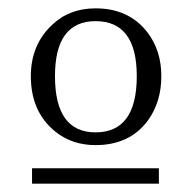

<svg xmlns="http://www.w3.org/2000/svg" viewBox="-20 -754 458 462"><path d="M210 -733.9Q290.5 -733.9 335 -675.8Q368.2 -632.3 368.2 -570.8Q368.2 -509.3 336.4 -464.8Q292.5 -404.8 210 -404.8Q152.8 -404.8 112.3 -438Q54.2 -485.4 54.2 -570.8Q54.2 -646 105 -693.8Q146.5 -733.9 210 -733.9ZM210 -703.1Q112.3 -703.1 112.3 -570.8Q112.3 -435.5 210 -435.5Q309.1 -435.5 309.1 -570.8Q309.1 -703.1 210 -703.1ZM57.1 -349.1H362.3V-312H57.1Z"/></svg>

Font: I.Ming
Style: Regular
Weight: 400
Designer: Ichiten Fonts Project
Version: Version 5.10 Mar 24, 2018